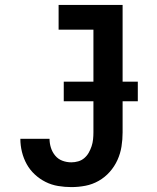

<svg xmlns="http://www.w3.org/2000/svg" viewBox="-20 -755 640 783"><path d="M271 8Q244 8 217 3.5Q190 -1 166 -13Q142 -25 122 -43.5Q102 -62 89 -85.5Q76 -109 69.5 -135.5Q63 -162 63 -189H182Q182 -171 187.5 -153Q193 -135 205 -120.5Q217 -106 234.5 -99.5Q252 -93 271 -93Q285 -93 299 -97Q313 -101 324 -110.5Q335 -120 342 -132.5Q349 -145 353.5 -158.5Q358 -172 359.5 -186.5Q361 -201 361 -215V-634H219V-735H480V-215Q480 -186 475.5 -157.5Q471 -129 459 -102.5Q447 -76 427.5 -54Q408 -32 382.5 -17.5Q357 -3 328.5 2.5Q300 8 271 8ZM240 -342V-422H542V-342Z"/></svg>

Font: Iosevka Plex Etoile
Style: Bold
Weight: 700
Designer: Belleve Invis
Foundry: Belleve Invis
Version: Version 25.1.1; ttfautohint (v1.8.4)